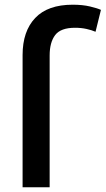

<svg xmlns="http://www.w3.org/2000/svg" viewBox="-20 -796 449 816"><path d="M76 0V-562Q76 -663 129.5 -719.5Q183 -776 289 -776Q331 -776 362.5 -768.5Q394 -761 409 -754L386 -661Q370 -668 347.5 -673Q325 -678 299 -678Q238 -678 214.5 -647Q191 -616 191 -560V0Z"/></svg>

Font: Ubuntu Sans SemiBold
Style: Regular
Weight: 600
Designer: Dalton Maag Ltd
Foundry: Dalton Maag Ltd
Version: Version 1.006; ttfautohint (v1.8.4.7-5d5b)